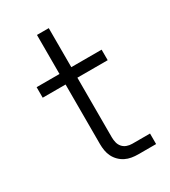

<svg xmlns="http://www.w3.org/2000/svg" viewBox="-181 -826 812 916"><g transform="rotate(-30 225.0 -367.5)"><path d="M306 0Q288 0 270 -3Q252 -6 236 -14Q220 -22 207 -35Q194 -48 186 -64Q178 -80 175 -98Q172 -116 172 -134V-462H46V-520H172V-735H237V-520H404V-462H237V-134Q237 -119 240.5 -104.5Q244 -90 253.5 -79Q263 -68 277 -63Q291 -58 306 -58H404V0Z"/></g></svg>

Font: Iosevka Aile Light
Style: Regular
Weight: 300
Designer: Belleve Invis
Foundry: Belleve Invis
Version: Version 27.3.5; ttfautohint (v1.8.4)